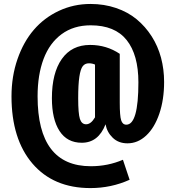

<svg xmlns="http://www.w3.org/2000/svg" viewBox="-20 -729 887 970"><path d="M435.1 -502Q518.1 -502 585 -457V-210Q585 -144 592 -121.6Q599.1 -99.1 618.2 -99.1Q679.2 -99.1 679.2 -313Q679.2 -452.1 619.9 -526.6Q560.5 -601.1 438 -601.1Q352.1 -601.1 291.3 -556.4Q230.5 -511.7 200.2 -431.4Q169.9 -351.1 169.9 -242.2Q169.9 110.8 439 110.8Q524.9 110.8 601.1 78.1L634.8 179.2Q541.5 221.2 437 221.2Q250 221.2 144 97.4Q38.1 -26.4 38.1 -242.2Q38.1 -343.3 68.4 -430.4Q98.6 -517.6 151.1 -578.6Q203.6 -639.6 277.8 -674.3Q352.1 -709 437 -709Q506.3 -709 566.4 -688.5Q626.5 -668 670.4 -631.6Q714.4 -595.2 746.1 -545.7Q777.8 -496.1 793.5 -437.5Q809.1 -378.9 809.1 -314.9Q809.1 -225.6 784.9 -154.5Q760.7 -83.5 718.5 -44.2Q676.3 -4.9 624 -4.9Q578.6 -4.9 549.6 -33Q520.5 -61 513.2 -101.1Q477.1 -7.8 393.1 -7.8Q319.3 -7.8 280.8 -67.1Q242.2 -126.5 242.2 -232.9Q242.2 -359.9 292.2 -430.9Q342.3 -502 435.1 -502ZM415 -101.1Q439.5 -101.1 460 -136.2V-402.8Q445.8 -409.2 429.2 -409.2Q409.2 -409.2 397.9 -394.5Q386.7 -379.9 380.9 -341.1Q375 -302.2 375 -231.9Q375 -154.8 383.8 -127.9Q392.6 -101.1 415 -101.1Z"/></svg>

Font: Fira Sans Compressed
Style: Bold
Weight: 700
Width: 1
Designer: Carrois Corporate & Edenspiekermann AG
Foundry: Carrois Corporate GbR & Edenspiekermann AG
Version: Version 4.203;PS 004.203;hotconv 1.0.88;makeotf.lib2.5.64775